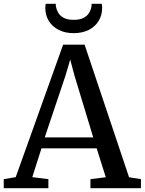

<svg xmlns="http://www.w3.org/2000/svg" viewBox="-28 -982 756 1002"><path d="M54 -57.5 301.5 -749H413.5L645.5 -57L707.5 -47V0H444V-47L524 -57L476.5 -208H188.5L140.5 -57.5L224.5 -47V0H-8.5V-47ZM458.5 -265 360 -590 338.5 -671 314 -588 205.5 -265ZM356.5 -809Q312.5 -809 279.2 -825.5Q246 -842 227.2 -871.8Q208.5 -901.5 208.5 -940Q208.5 -945.5 209 -951.2Q209.5 -957 210.5 -962H263Q263 -959.5 263.2 -955.5Q263.5 -951.5 264 -947Q267 -931 276.2 -915.2Q285.5 -899.5 304.5 -889Q323.5 -878.5 356.5 -878.5Q389.5 -878.5 408.8 -889Q428 -899.5 437.2 -915.2Q446.5 -931 449 -947Q450 -951.5 450 -955.5Q450 -959.5 450 -962H503Q504 -957 504.5 -951.2Q505 -945.5 505 -940Q505 -901.5 486.2 -871.8Q467.5 -842 434.2 -825.5Q401 -809 356.5 -809Z"/></svg>

Font: Merriweather 28pt
Style: Regular
Weight: 400
Version: Version 2.100